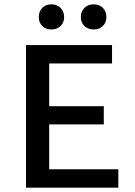

<svg xmlns="http://www.w3.org/2000/svg" viewBox="-20 -866 623 886"><path d="M159 -787Q159 -813 175 -829.5Q191 -846 217 -846Q243 -846 259.5 -829.5Q276 -813 276 -787Q276 -762 259.5 -746Q243 -730 217 -730Q191 -730 175 -746Q159 -762 159 -787ZM413 -730Q386 -730 369.5 -746Q353 -762 353 -787Q353 -813 369.5 -829.5Q386 -846 413 -846Q439 -846 455 -829.5Q471 -813 471 -787Q471 -762 454.5 -746Q438 -730 413 -730ZM207 -85H526V0H100V-658H497V-573H207V-376H459V-292H207Z"/></svg>

Font: EauTestText Semibold
Style: Regular
Weight: 600
Designer: Christian Thalmann (Catharsis Fonts)
Version: Version 0.001;PS 000.001;hotconv 1.0.88;makeotf.lib2.5.64775